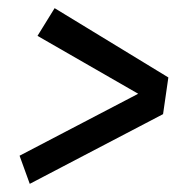

<svg xmlns="http://www.w3.org/2000/svg" viewBox="-20 -568 456 471"><path d="M114 -548 393 -378 380 -288 53 -117 28 -186 319 -338 72 -480Z"/></svg>

Font: Fira Sans Extra Condensed
Style: Italic
Weight: 400
Width: 3
Italic angle: -8°
Designer: Carrois Corporate & Edenspiekermann AG
Foundry: Carrois Corporate GbR & Edenspiekermann AG
Version: Version 4.203